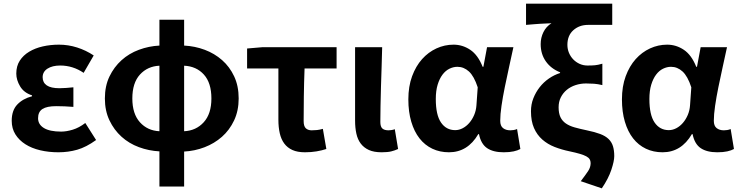

<svg xmlns="http://www.w3.org/2000/svg" viewBox="-20 -818 4038 1049"><path d="M299 14Q246 14 199.5 3Q153 -8 118.5 -30Q84 -52 64 -84Q44 -116 44 -158Q44 -215 74.5 -247Q105 -279 155 -292V-297Q111 -311 90 -346Q69 -381 69 -416Q69 -457 88 -486.5Q107 -516 139.5 -535.5Q172 -555 214 -564.5Q256 -574 302 -574Q353 -574 401.5 -558.5Q450 -543 492 -515L437 -420Q378 -460 309 -460Q266 -460 239.5 -443Q213 -426 213 -396Q213 -367 235.5 -351.5Q258 -336 305 -336Q322 -336 341.5 -337.5Q361 -339 381 -341V-234Q357 -236 333.5 -237Q310 -238 287 -238Q236 -238 212 -222.5Q188 -207 188 -172Q188 -138 220 -118.5Q252 -99 314 -99Q343 -99 377.5 -109.5Q412 -120 446 -146L505 -53Q451 -14 402 0Q353 14 299 14Z M553 -280Q553 -348 578 -400Q603 -452 644 -489Q685 -526 739 -546Q793 -566 851 -569V-710H986V-569Q1045 -566 1098.5 -546Q1152 -526 1193.5 -489.5Q1235 -453 1259.5 -400.5Q1284 -348 1284 -280Q1284 -213 1259 -160Q1234 -107 1192.5 -70.5Q1151 -34 1097.5 -13.5Q1044 7 986 10V201H851V9Q793 6 739 -14Q685 -34 644 -71Q603 -108 578 -160.5Q553 -213 553 -280ZM986 -101Q1051 -104 1093 -150Q1135 -196 1135 -280Q1135 -365 1094 -410.5Q1053 -456 986 -459ZM703 -280Q703 -196 744.5 -150Q786 -104 851 -101V-459Q786 -456 744.5 -410.5Q703 -365 703 -280Z M1412 -560H1819V-444H1644Q1641 -365 1640 -291Q1639 -217 1639 -157Q1639 -128 1651 -117Q1663 -106 1683 -106Q1698 -106 1712 -107.5Q1726 -109 1744 -114L1763 -4Q1739 4 1709.5 9Q1680 14 1646 14Q1605 14 1577.5 1.5Q1550 -11 1533 -34Q1516 -57 1508.5 -90Q1501 -123 1501 -164V-444H1330V-553Z M2065 14Q2023 14 1995.5 1.5Q1968 -11 1951 -33.5Q1934 -56 1927 -88Q1920 -120 1920 -159V-560H2068Q2067 -509 2065 -453.5Q2063 -398 2061.5 -344Q2060 -290 2059 -240.5Q2058 -191 2058 -152Q2058 -126 2069 -116Q2080 -106 2103 -106Q2110 -106 2119.5 -107.5Q2129 -109 2137 -112L2155 -4Q2138 4 2118 9Q2098 14 2065 14Z M2433 14Q2383 14 2342 -5.5Q2301 -25 2272 -62Q2243 -99 2227 -153Q2211 -207 2211 -275Q2211 -346 2231.5 -401.5Q2252 -457 2286 -495Q2320 -533 2364.5 -553.5Q2409 -574 2458 -574Q2507 -574 2549 -546Q2591 -518 2617 -453H2621L2641 -560H2785Q2774 -509 2761.5 -452.5Q2749 -396 2738 -342Q2727 -288 2720 -240Q2713 -192 2713 -158Q2713 -130 2728.5 -118Q2744 -106 2768 -106Q2776 -106 2786 -107.5Q2796 -109 2805 -113L2823 -4Q2809 4 2786.5 9Q2764 14 2732 14Q2675 14 2641.5 -8.5Q2608 -31 2597 -85H2593Q2535 14 2433 14ZM2467 -107Q2488 -107 2508 -117.5Q2528 -128 2544 -146.5Q2560 -165 2570.5 -189.5Q2581 -214 2583 -242L2590 -341Q2570 -402 2542 -427.5Q2514 -453 2479 -453Q2457 -453 2435.5 -442.5Q2414 -432 2397.5 -410Q2381 -388 2371 -355Q2361 -322 2361 -277Q2361 -190 2389.5 -148.5Q2418 -107 2467 -107Z M3153 172Q3179 138 3193 117Q3207 96 3207 73Q3207 61 3201.5 52Q3196 43 3183 36Q3170 29 3148 22.5Q3126 16 3093 9Q3049 0 3010.5 -15Q2972 -30 2943 -55.5Q2914 -81 2897.5 -118.5Q2881 -156 2881 -210Q2881 -248 2894 -281Q2907 -314 2928.5 -341.5Q2950 -369 2979 -389Q3008 -409 3040 -419V-423Q2990 -443 2962 -483Q2934 -523 2934 -577Q2934 -612 2949 -642.5Q2964 -673 2993 -691Q2975 -690 2960 -689.5Q2945 -689 2929.5 -688Q2914 -687 2896 -685.5Q2878 -684 2854 -682V-798H3325V-682H3193Q3145 -682 3112.5 -653Q3080 -624 3080 -573Q3080 -550 3088.5 -529.5Q3097 -509 3112 -493.5Q3127 -478 3147 -469Q3167 -460 3190 -460Q3214 -460 3230.5 -461.5Q3247 -463 3271 -470V-353Q3246 -359 3225.5 -360.5Q3205 -362 3182 -362Q3152 -362 3124.5 -353Q3097 -344 3076.5 -327Q3056 -310 3044 -286Q3032 -262 3032 -232Q3032 -199 3042 -178Q3052 -157 3071.5 -143.5Q3091 -130 3119.5 -122Q3148 -114 3186 -106Q3230 -97 3259 -86Q3288 -75 3305 -58.5Q3322 -42 3329 -19Q3336 4 3336 35Q3336 62 3320 110Q3304 158 3268 211Z M3600 14Q3550 14 3509 -5.5Q3468 -25 3439 -62Q3410 -99 3394 -153Q3378 -207 3378 -275Q3378 -346 3398.5 -401.5Q3419 -457 3453 -495Q3487 -533 3531.5 -553.5Q3576 -574 3625 -574Q3674 -574 3716 -546Q3758 -518 3784 -453H3788L3808 -560H3952Q3941 -509 3928.5 -452.5Q3916 -396 3905 -342Q3894 -288 3887 -240Q3880 -192 3880 -158Q3880 -130 3895.5 -118Q3911 -106 3935 -106Q3943 -106 3953 -107.5Q3963 -109 3972 -113L3990 -4Q3976 4 3953.5 9Q3931 14 3899 14Q3842 14 3808.5 -8.5Q3775 -31 3764 -85H3760Q3702 14 3600 14ZM3634 -107Q3655 -107 3675 -117.5Q3695 -128 3711 -146.5Q3727 -165 3737.5 -189.5Q3748 -214 3750 -242L3757 -341Q3737 -402 3709 -427.5Q3681 -453 3646 -453Q3624 -453 3602.5 -442.5Q3581 -432 3564.5 -410Q3548 -388 3538 -355Q3528 -322 3528 -277Q3528 -190 3556.5 -148.5Q3585 -107 3634 -107Z"/></svg>

Font: Kinto Sans
Style: Bold
Weight: 700
Designer: Authors: Ryoko NISHIZUKA  (kana & ideographs); Paul D. Hunt (Latin, Greek & Cyrillic); Wenlong ZHANG  (bopomofo); Sandol
Foundry: Adobe Systems Incorporated, ookami Inc.
Version: Version 0.001